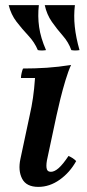

<svg xmlns="http://www.w3.org/2000/svg" viewBox="-20 -716 342 751"><path d="M130 15Q83 15 66.5 -17Q50 -49 60 -95L96 -264Q104 -299 109 -333.5Q114 -368 117 -411H62Q62 -419 64.5 -430Q67 -441 70 -448Q117 -448 163 -451Q209 -454 258 -462Q247 -438 236 -401.5Q225 -365 216 -328.5Q207 -292 201 -264L166 -100Q160 -75 162 -59.5Q164 -44 179 -44Q193 -44 209.5 -58.5Q226 -73 248 -106Q257 -102 264 -97.5Q271 -93 278 -86Q253 -41 213.5 -13Q174 15 130 15ZM155 -696H273Q268 -655 272.5 -612Q277 -569 291 -520Q274 -517 259 -520Q248 -551 225.5 -576.5Q203 -602 183 -630.5Q163 -659 155 -696ZM14 -696H132Q127 -653 133 -610.5Q139 -568 160 -520Q143 -517 128 -520Q115 -551 91 -576.5Q67 -602 45 -630.5Q23 -659 14 -696Z"/></svg>

Font: Poltawski Nowy Medium
Style: Italic
Weight: 500
Italic angle: -12°
Version: Version 1.001;gftools[0.9.25]